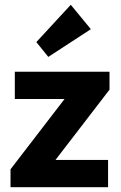

<svg xmlns="http://www.w3.org/2000/svg" viewBox="-20 -783 506 803"><path d="M24 -75 280 -408H438L182 -75ZM24 0V-75L128 -114H432V0ZM42 -369V-483H438V-408L333 -369ZM182 -545 132 -607 276 -763 360 -661Z"/></svg>

Font: Outfit SemiBold
Style: Regular
Weight: 600
Designer: Rodrigo Fuenzalida
Foundry: fragTYPE
Version: Version 1.100;gftools[0.9.27]